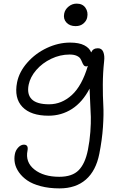

<svg xmlns="http://www.w3.org/2000/svg" viewBox="-20 -751 673 1059"><path d="M397 -606.9Q364.7 -606.9 346.4 -626.7Q328.1 -646.5 334 -675.8Q338.4 -698.7 358.2 -714.8Q377.9 -731 402.8 -731Q435.5 -731 451.4 -708Q467.3 -685.1 460.9 -654.8Q457.5 -636.7 440.7 -621.8Q423.8 -606.9 397 -606.9ZM308.1 288.1Q251 288.1 204.8 275.9Q158.7 263.7 130.4 244.1Q102.1 224.6 84.5 199.5Q66.9 174.3 62 148.9Q57.1 123.5 62 99.1Q65.9 78.1 80.6 62.5Q95.2 46.9 111.8 46.9Q137.7 46.9 131.8 79.1Q118.7 143.1 169.4 183.6Q220.2 224.1 307.1 224.1Q378.4 224.1 414.1 187.7Q449.7 151.4 464.8 76.2Q474.6 27.3 478.3 -23.2Q481.9 -73.7 481 -106Q480 -138.2 477.3 -188Q474.6 -237.8 474.1 -262.2Q435.1 -187.5 377 -150.1Q318.8 -112.8 248 -112.8Q149.9 -112.8 103.5 -161.4Q57.1 -210 74.2 -296.9Q85.9 -355 130.9 -406Q175.8 -457 239 -486.6Q302.2 -516.1 366.2 -516.1Q416 -516.1 444.8 -501.2Q473.6 -486.3 482.9 -461.9Q492.7 -484.9 520 -484.9Q541.5 -484.9 549.8 -464.1Q558.1 -443.4 554.2 -412.1Q547.4 -349.1 547.1 -284.4Q546.9 -219.7 549.8 -170.7Q552.7 -121.6 547.9 -50.3Q543 21 527.8 97.2Q509.3 190.9 453.6 239.5Q397.9 288.1 308.1 288.1ZM138.2 -284.2Q127.4 -231 155.3 -203.4Q183.1 -175.8 251 -175.8Q320.3 -175.8 376.2 -226.8Q432.1 -277.8 464.8 -388.2Q460 -384.8 456.1 -384.8Q446.8 -384.8 441.7 -391.6Q436.5 -398.4 432.9 -408Q429.2 -417.5 423.6 -427Q418 -436.5 402.8 -443.4Q387.7 -450.2 363.8 -450.2Q311.5 -450.2 262.5 -426.8Q213.4 -403.3 180.2 -365Q147 -326.7 138.2 -284.2Z"/></svg>

Font: Shantell Sans Irregular Bouncy
Style: Italic
Weight: 300
Italic angle: -11.31°
Designer: Stephen Nixon, Anya Danilova, Shantell Martin
Foundry: Arrow Type
Version: Version 1.006;[9816181b4]